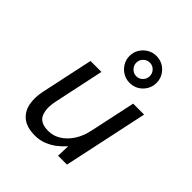

<svg xmlns="http://www.w3.org/2000/svg" viewBox="-213 -910 1059 1059"><g transform="rotate(45 316.0 -380.5)"><path d="M232.7 12Q169.3 12 134.5 -15.5Q99.8 -43 90.5 -89.3Q81.3 -135.6 92.9 -189.5L158.3 -496H243.6L181.7 -204.2Q167.4 -139.1 185 -98.5Q202.5 -58 267.6 -58Q304.4 -58 338.1 -78.4Q371.8 -98.9 397.4 -137.3Q422.9 -175.7 434.1 -229.5L491.1 -496H576.4L470.7 0H401.4L403.7 -76.5Q386.9 -56.5 361.3 -35.8Q335.8 -15.2 303.4 -1.6Q270.9 12 232.7 12ZM396 -562.9Q367.3 -562.9 343.4 -577.1Q319.5 -591.4 305.1 -615.3Q290.7 -639.1 290.7 -668Q290.7 -697.1 305.1 -720.8Q319.5 -744.5 343.3 -758.8Q367.2 -773.1 396 -773.1Q425.9 -773.1 449.7 -758.9Q473.4 -744.6 487.5 -720.9Q501.5 -697.1 501.5 -668Q501.5 -639.1 487.5 -615.3Q473.4 -591.4 449.7 -577.1Q425.9 -562.9 396 -562.9ZM396.2 -614.7Q418.3 -614.7 433.6 -630.7Q448.8 -646.6 448.8 -667.9Q448.8 -690.2 433.5 -705.7Q418.1 -721.3 396.1 -721.3Q374.9 -721.3 359.2 -705.8Q343.4 -690.2 343.4 -667.9Q343.4 -646.6 359.2 -630.6Q375 -614.7 396.2 -614.7Z"/></g></svg>

Font: Atkinson Hyperlegible Mono ExtraLight
Style: Italic
Weight: 200
Italic angle: -12°
Monospace: yes
Designer: Elliott Scott, Megan Eiswerth, Linus Boman, Theodore Petrosky, Letters from Sweden
Foundry: Applied Design Works, Letters from Sweden
Version: Version 2.001